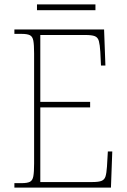

<svg xmlns="http://www.w3.org/2000/svg" viewBox="-20 -847 575 867"><path d="M45 0V-20H78Q103 -20 115 -26Q127 -32 130.5 -51Q134 -70 134 -108V-606Q134 -645 130.5 -663.5Q127 -682 115 -688Q103 -694 78 -694H45V-714H450L456 -551H436L433 -613Q431 -645 426.5 -661.5Q422 -678 408.5 -683.5Q395 -689 366 -689H162V-387H387V-362H162V-25H398Q426 -25 439 -30.5Q452 -36 456.5 -50.5Q461 -65 463 -94L467 -163H487L481 0ZM147 -801V-827H411V-801Z"/></svg>

Font: Noto Serif Tamil SemiCondensed Thin
Style: Italic
Weight: 100
Width: 4
Italic angle: -12°
Designer: Indian Type Foundry, Tom Grace, and the Monotype Design Team
Foundry: Monotype Imaging Inc.
Version: Version 2.003; ttfautohint (v1.8.4.7-5d5b)